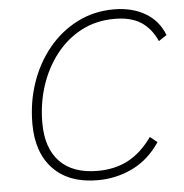

<svg xmlns="http://www.w3.org/2000/svg" viewBox="-52 -770 791 827"><g transform="rotate(-5 343.5 -356.5)"><path d="M608 -134Q560 -62 489.5 -27.5Q419 7 338 7Q214 7 146 -63.5Q78 -134 78 -259Q78 -353 106.5 -436Q135 -519 187.5 -583Q240 -647 312 -683.5Q384 -720 470 -720Q548 -720 605 -687Q662 -654 687 -590L652 -567Q627 -623 583.5 -651Q540 -679 469 -679Q390 -679 326 -645.5Q262 -612 216 -553Q170 -494 145.5 -418.5Q121 -343 121 -259Q121 -150 177.5 -91.5Q234 -33 341 -33Q416 -33 473.5 -63.5Q531 -94 577 -159Z"/></g></svg>

Font: Livvic ExtraLight
Style: Italic
Weight: 275
Italic angle: -10°
Designer: Jacques Le Bailly, Baron von Fonthausen
Version: Version 1.001; ttfautohint (v1.8.2)